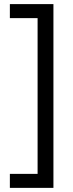

<svg xmlns="http://www.w3.org/2000/svg" viewBox="-20 -745 355 930"><path d="M238.8 165H27.8V97.2H162.1V-657.2H27.8V-725.1H238.8Z"/></svg>

Font: TASA Orbiter Deck
Style: Regular
Weight: 400
Designer: Weizhong Zhang
Version: Version 1.000;Glyphs 3.1.2 (3151)